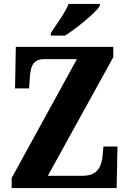

<svg xmlns="http://www.w3.org/2000/svg" viewBox="-20 -951 654 971"><path d="M237 -784V-771H309C369 -809 463 -886 485 -921V-931H327C309 -886 264 -825 237 -784ZM39 0H570L574 -210H503L499 -165C494 -114 478 -62 398 -62H222L553 -662V-714H60L56 -504H127L131 -560C135 -615 146 -652 204 -652H369L39 -51Z"/></svg>

Font: Noto Serif Khmer Condensed ExtraBold
Style: Regular
Weight: 800
Width: 3
Designer: Danh Hong and the Monotype Design Team
Foundry: Monotype Imaging Inc.
Version: Version 2.004